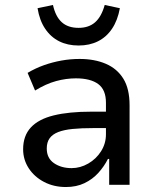

<svg xmlns="http://www.w3.org/2000/svg" viewBox="-20 -743 629 772"><path d="M245 9Q196 9 157 -11.5Q118 -32 95.5 -66.5Q73 -101 73 -143Q73 -197 104 -230.5Q135 -264 196 -279Q257 -294 347 -294H421V-228H356Q307 -228 272 -224.5Q237 -221 214 -212Q191 -203 179.5 -187Q168 -171 168 -146Q168 -107 197 -87Q226 -67 268 -67Q303 -67 335 -85.5Q367 -104 386.5 -135Q406 -166 406 -203V-330Q406 -382 375 -405Q344 -428 285 -428Q246 -428 205.5 -417Q165 -406 121 -379L91 -450Q123 -469 157 -481Q191 -493 227 -499.5Q263 -506 300 -506Q360 -506 405.5 -486.5Q451 -467 476 -426.5Q501 -386 501 -320V0H419V-104H414Q399 -74 375.5 -48Q352 -22 319.5 -6.5Q287 9 245 9ZM296 -560Q252 -560 218 -577Q184 -594 161.5 -627.5Q139 -661 131 -710L193 -723Q203 -677 228 -654Q253 -631 296 -631Q337 -631 362.5 -653.5Q388 -676 401 -723L462 -710Q453 -661 430.5 -627.5Q408 -594 374 -577Q340 -560 296 -560Z"/></svg>

Font: Nunito Sans 7pt SemiCondensed Medium
Style: Regular
Weight: 500
Width: 4
Designer: Vernon Adams
Foundry: Vernon Adams
Version: Version 3.101;gftools[0.9.27]